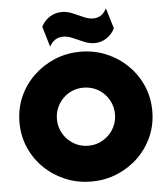

<svg xmlns="http://www.w3.org/2000/svg" viewBox="-58 -897 841 961"><g transform="rotate(-5 363.0 -416.0)"><path d="M363.2 13.2Q293.1 13.2 232.6 -12.2Q172.2 -37.5 126.4 -81.9Q80.6 -126.4 54.9 -185.4Q29.2 -244.4 29.2 -312.5Q29.2 -380.6 54.9 -439.6Q80.6 -498.6 126.4 -543.1Q172.2 -587.5 232.6 -613.2Q293.1 -638.9 363.2 -638.9Q432.6 -638.9 493.1 -613.5Q553.5 -588.2 599.3 -543.4Q645.1 -498.6 670.8 -439.6Q696.5 -380.6 696.5 -312.5Q696.5 -244.4 670.8 -185.4Q645.1 -126.4 599.3 -81.9Q553.5 -37.5 493.1 -12.2Q432.6 13.2 363.2 13.2ZM363.2 -166.7Q393.8 -166.7 420.1 -178.1Q446.5 -189.6 466.7 -209.7Q486.8 -229.9 497.9 -256.2Q509 -282.6 509 -312.5Q509 -343.1 497.9 -369.1Q486.8 -395.1 466.7 -415.6Q446.5 -436.1 420.1 -447.2Q393.8 -458.3 363.2 -458.3Q331.9 -458.3 305.9 -447.2Q279.9 -436.1 259.7 -415.6Q239.6 -395.1 228.5 -369.1Q217.4 -343.1 217.4 -312.5Q217.4 -282.6 228.5 -256.2Q239.6 -229.9 259.7 -209.7Q279.9 -189.6 305.9 -178.1Q331.9 -166.7 363.2 -166.7ZM215.3 -677.1 184.7 -779.9Q199.3 -809.7 227.1 -827.4Q254.9 -845.1 288.2 -845.1Q314.6 -845.1 341.7 -833.7Q368.8 -822.2 394.4 -810.8Q420.1 -799.3 441.7 -799.3Q466.7 -799.3 483.3 -811.5Q500 -823.6 509.7 -844.4L541 -741Q526.4 -711.8 499.3 -693.8Q472.2 -675.7 438.9 -675.7Q413.2 -675.7 385.8 -687.2Q358.3 -698.6 332.6 -710.1Q306.9 -721.5 285.4 -721.5Q260.4 -721.5 243.1 -709.7Q225.7 -697.9 215.3 -677.1Z"/></g></svg>

Font: Afacad Flux Black
Style: Regular
Weight: 900
Designer: Kristian Moeller
Foundry: Dicotype
Version: Version 1.100